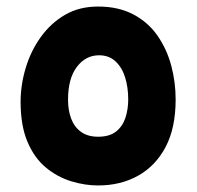

<svg xmlns="http://www.w3.org/2000/svg" viewBox="-20 -600 601 587"><path d="M280 -33Q239 -33 197 -46Q155 -59 120 -88Q85 -117 64 -166.5Q43 -216 43 -289Q43 -340 58.5 -392Q74 -444 104.5 -486.5Q135 -529 178.5 -554.5Q222 -580 280 -580Q342 -580 387.5 -556Q433 -532 461.5 -491Q490 -450 503.5 -399.5Q517 -349 517 -296Q517 -209 486.5 -151Q456 -93 402.5 -63Q349 -33 280 -33ZM280 -182Q315 -182 335 -198Q355 -214 363.5 -240Q372 -266 372 -296Q372 -333 362.5 -363.5Q353 -394 333 -412.5Q313 -431 283 -431Q242 -431 215 -395.5Q188 -360 188 -295Q188 -263 197.5 -237.5Q207 -212 227.5 -197Q248 -182 280 -182Z"/></svg>

Font: Noto Sans Syriac Eastern ExtraBold
Style: Regular
Weight: 800
Designer: Patrick Giasson and the Monotype Design Team
Foundry: Monotype Imaging Inc.
Version: Version 3.001